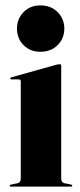

<svg xmlns="http://www.w3.org/2000/svg" viewBox="-20 -692 298 712"><path d="M130 -500Q91.5 -500 67.2 -524.8Q43 -549.5 43 -586Q43 -622 67.2 -647Q91.5 -672 130 -672Q169 -672 193.8 -647Q218.5 -622 218.5 -586Q218.5 -549.5 193.8 -524.8Q169 -500 130 -500ZM207 -447.5V-30Q207 -15 219 -12.5L242.5 -8Q248 -6.5 248 -3.5Q248 0 243.5 0H20Q16 0 16 -3.5Q16 -6.5 21 -7.5L45 -12.5Q57 -15 57 -29.5V-390Q57 -397.5 49.5 -397.5H23.5Q18 -397.5 18 -401.5Q18 -404 23 -405.5L189 -452Q198 -454 201 -454Q207 -454 207 -447.5Z"/></svg>

Font: Fraunces 144pt
Style: Bold
Weight: 700
Version: Version 1.000;[b76b70a41]